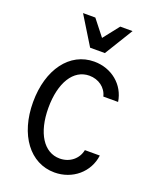

<svg xmlns="http://www.w3.org/2000/svg" viewBox="-174 -1064 949 1173"><g transform="rotate(20 300.0 -477.5)"><path d="M455 -182C443 -122 392 -81 327 -81C224 -81 157 -186 157 -349C157 -513 223 -619 326 -619C386 -619 436 -583 449 -528H545C529 -635 438 -710 325 -710C166 -710 57 -563 57 -350C57 -137 167 10 326 10C443 10 538 -70 552 -182ZM271 -781H367L480 -965H400L319 -862L238 -965H158Z"/></g></svg>

Font: CommitMono
Style: 500Regular
Weight: 500
Monospace: yes
Designer: Eigil Nikolajsen
Foundry: Eigil Nikolajsen
Version: Version 1.143